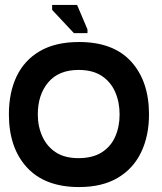

<svg xmlns="http://www.w3.org/2000/svg" viewBox="-20 -743 655 777"><path d="M300 14Q162 14 89 -65.5Q16 -145 16 -280Q16 -369 47.5 -434.5Q79 -500 142 -536.5Q205 -573 300 -573Q439 -573 511 -493.5Q583 -414 583 -280Q583 -193 551 -126.5Q519 -60 456 -23Q393 14 300 14ZM298 -103Q354 -103 391 -126Q428 -149 446 -189.5Q464 -230 464 -280Q464 -330 446 -371Q428 -412 391.5 -436Q355 -460 298 -460Q218 -460 175.5 -410Q133 -360 133 -280Q133 -231 151.5 -190.5Q170 -150 206 -126.5Q242 -103 298 -103ZM279 -609 191 -703V-723H292L334 -624V-609Z"/></svg>

Font: Darker Grotesque ExtraBold
Style: Regular
Weight: 800
Designer: Gabriel Lam
Foundry: TypeRant
Version: Version 1.000;gftools[0.9.28]